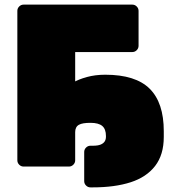

<svg xmlns="http://www.w3.org/2000/svg" viewBox="-20 -720 758 830"><path d="M82 0Q71 0 63 -8Q55 -16 55 -27V-673Q55 -684 63 -692Q71 -700 82 -700H552Q563 -700 571 -692Q579 -684 579 -673V-522Q579 -511 571 -503Q563 -495 552 -495H305V-27Q305 -16 297 -8Q289 0 278 0ZM294 -362Q319 -377 355.5 -387Q392 -397 435 -397Q566 -397 627 -336.5Q688 -276 688 -153V-128Q688 -51 650.5 -2.5Q613 46 544.5 68Q476 90 381 90H371Q360 90 352 82Q344 74 344 63V-63Q344 -74 352 -82Q360 -90 371 -90H381Q403 -90 415 -95Q427 -100 432.5 -108.5Q438 -117 438 -129V-132Q438 -162 422 -175.5Q406 -189 371 -189Q354 -189 341.5 -187Q329 -185 321 -180.5Q313 -176 309 -168Q305 -160 305 -149Z"/></svg>

Font: Rubik Light Black
Style: Regular
Weight: 900
Version: Version 2.104